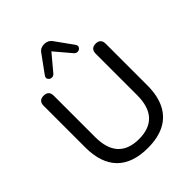

<svg xmlns="http://www.w3.org/2000/svg" viewBox="-259 -1094 1249 1249"><g transform="rotate(-45 365.5 -469.0)"><path d="M366 9Q296 9 242.5 -9.5Q189 -28 153 -64.5Q117 -101 98.5 -155.5Q80 -210 80 -282V-665Q80 -689 92 -700.5Q104 -712 126 -712Q149 -712 161 -700.5Q173 -689 173 -665V-285Q173 -178 222 -125.5Q271 -73 366 -73Q461 -73 510 -125.5Q559 -178 559 -285V-665Q559 -689 571 -700.5Q583 -712 605 -712Q627 -712 639 -700.5Q651 -689 651 -665V-282Q651 -187 618.5 -122Q586 -57 522.5 -24Q459 9 366 9ZM273 -769Q263 -758 251.5 -757Q240 -756 231 -762Q222 -768 219.5 -777.5Q217 -787 225 -799L310 -916Q321 -933 335 -940Q349 -947 366 -947Q383 -947 397 -940Q411 -933 423 -916L507 -799Q515 -787 512.5 -777.5Q510 -768 501.5 -762Q493 -756 481.5 -757Q470 -758 460 -769L366 -880Z"/></g></svg>

Font: Nunito Medium
Style: Regular
Weight: 500
Designer: Vernon Adams
Foundry: Vernon Adams
Version: Version 3.602